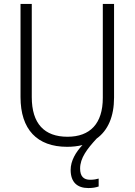

<svg xmlns="http://www.w3.org/2000/svg" viewBox="-20 -734 682 973"><path d="M386 120C386 67 421 21 470 -32C527 -73 558 -143 558 -240V-714H501V-238C501 -107 436 -41 322 -41C205 -41 141 -107 141 -242V-714H84V-242C84 -78 168 10 320 10C348 10 374 7 398 1C364 37 338 81 338 127C338 189 371 219 428 219C449 219 466 216 480 211V171C470 174 455 177 437 177C404 177 386 160 386 120Z"/></svg>

Font: Noto Sans Telugu SemiCondensed Light
Style: Regular
Weight: 300
Width: 4
Designer: Jelle Bosma - Monotype Design Team
Foundry: Monotype Imaging Inc.
Version: Version 2.005